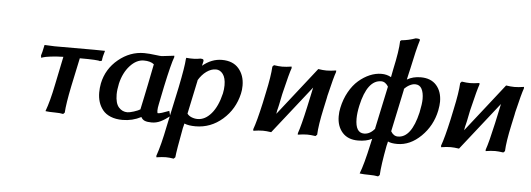

<svg xmlns="http://www.w3.org/2000/svg" viewBox="-56 -859 3485 1261"><g transform="rotate(5 1687.0 -228.5)"><path d="M304.2 -182.1Q332 -318.8 342.8 -369.1Q295.9 -368.2 259.8 -363.5Q223.6 -358.9 210.9 -354.5L198.2 -350.1L195.8 -365.2Q201.2 -378.4 212.9 -436Q258.3 -433.1 279.8 -433.1H540Q594.7 -433.1 611.8 -432.1Q598.6 -390.6 597.2 -366.2Q596.7 -365.7 593.5 -364.7Q590.3 -363.8 587.2 -363Q584 -362.3 584 -361.8Q574.2 -369.1 451.2 -369.1Q418.5 -211.9 411.1 -180.2Q387.2 -64 383.8 -4.9L374 4.9Q353 0 319.8 0Q299.8 0 284.2 -1Q268.6 -2 262.7 -2.9L256.8 -3.9Q282.2 -71.8 304.2 -182.1Z M869.6 -439.9Q901.4 -439.9 952.6 -433.1Q972.7 -430.2 985.8 -430.2Q989.7 -430.2 1027.8 -435.1Q1029.3 -435.1 1046.6 -437.3Q1064 -439.5 1067.9 -439.9L1068.8 -431.2Q1051.3 -386.2 1018.6 -232.9Q1014.2 -210.4 1005.9 -170.7Q997.6 -130.9 994.6 -115.2Q988.8 -88.4 988.8 -71.8Q988.8 -54.2 993.7 -54.2Q1010.7 -54.2 1066.9 -76.2L1075.7 -42Q1044.9 -17.6 1016.8 -3.9Q988.8 9.8 957.5 9.8Q929.2 9.8 912.8 3.4Q896.5 -2.9 887.7 -20Q831.1 9.8 765.6 9.8Q720.7 9.8 687.3 -3.9Q653.8 -17.6 634.8 -41.5Q615.7 -65.4 606.7 -94.2Q597.7 -123 597.7 -157.2Q597.7 -186.5 603.5 -216.8Q623.5 -313.5 700.2 -376.7Q776.9 -439.9 869.6 -439.9ZM871.6 -391.1Q823.2 -391.1 781 -345Q738.8 -298.8 721.7 -226.1Q712.9 -184.1 712.9 -153.8Q712.9 -95.2 736.1 -69.1Q759.3 -43 793 -43Q807.1 -43 835.4 -51.8Q863.8 -60.5 883.8 -73.2L877 -69.8Q882.8 -97.2 894.5 -152.3Q906.2 -207.5 911.6 -234.9L939 -372.1Q915.5 -391.1 871.6 -391.1Z M1234.9 -293 1187.5 -68.8 1185.5 -71.8Q1195.3 -55.7 1215.3 -47.4Q1235.4 -39.1 1255.9 -39.1Q1305.7 -39.1 1346.4 -86.7Q1387.2 -134.3 1407.7 -221.2Q1413.6 -249.5 1413.6 -274.9Q1413.6 -323.7 1394.8 -348.9Q1376 -374 1348.6 -374Q1317.4 -374 1286.6 -352.1Q1255.9 -330.1 1232.9 -291ZM1382.8 -439.9Q1455.1 -439.9 1493.4 -395.5Q1531.7 -351.1 1531.7 -283.2Q1531.7 -253.9 1525.9 -230Q1502.4 -126 1424.6 -58.1Q1346.7 9.8 1246.6 9.8Q1200.7 9.8 1172.9 -2Q1171.9 3.4 1169.2 13.9Q1166.5 24.4 1165.5 27.8Q1136.7 180.7 1132.8 224.1L1122.6 233.9Q1094.2 229 1070.8 229Q1047.9 229 1008.8 234.9L1007.8 225.1Q1033.7 151.9 1058.6 25.9L1114.7 -235.8Q1143.1 -375.5 1145.5 -423.8Q1145.5 -424.3 1146.5 -428.5Q1147.5 -432.6 1147.5 -433.1Q1199.7 -427.7 1240.7 -436Q1254.4 -436 1258.8 -432.4Q1263.2 -428.7 1261.7 -419.9Q1260.7 -415 1258.3 -405Q1255.9 -395 1254.9 -390.1Q1314.5 -439.9 1382.8 -439.9Z M1688.5 -251Q1712.4 -360.4 1715.8 -424.8L1725.6 -435.1Q1757.3 -430.2 1779.8 -430.2Q1805.7 -430.2 1841.8 -436L1842.8 -425.8Q1830.1 -392.1 1799.8 -265.1Q1799.3 -262.7 1797.9 -257.1Q1796.4 -251.5 1795.9 -249L1781.7 -179.2Q1778.8 -166 1776.4 -156.5Q1773.9 -147 1773.2 -144.3Q1772.5 -141.6 1771.5 -135.7Q1770.5 -129.9 1768.6 -118.2Q1813 -174.3 1897 -281.5Q1981 -388.7 2017.6 -435.1Q2049.3 -430.2 2072.8 -430.2Q2098.6 -430.2 2135.7 -436V-425.8Q2123 -392.1 2092.8 -265.1Q2092.8 -263.7 2089.8 -249L2074.7 -179.2Q2050.3 -67.4 2047.9 -4.9L2037.6 4.9Q2004.4 0 1983.9 0Q1957 0 1920.9 5.9V-3.9Q1939 -54.7 1966.8 -181.2L1981.9 -251Q1993.7 -303.7 1994.6 -311Q1954.1 -258.8 1871.1 -154.3Q1788.1 -49.8 1745.6 4.9Q1712.4 0 1690.9 0Q1664.1 0 1627.9 5.9L1626.5 -3.9Q1646.5 -58.1 1673.8 -181.2Z M2434.1 -439.9Q2469.7 -439.9 2498 -423.8Q2506.8 -464.8 2508.3 -477.1Q2535.6 -601.1 2537.1 -665L2544.4 -670.9Q2592.3 -675.3 2638.2 -691.9Q2654.3 -691.9 2660.6 -689.7Q2667 -687.5 2666 -682.1Q2645.5 -615.2 2620.1 -492.2Q2616.7 -476.6 2611.6 -455.6Q2606.4 -434.6 2603 -417Q2641.6 -439.9 2693.4 -439.9Q2760.7 -439.9 2796.9 -398.7Q2833 -357.4 2833 -291Q2833 -267.1 2826.2 -231.9Q2805.2 -130.9 2733.4 -60.5Q2661.6 9.8 2577.1 9.8Q2537.1 9.8 2515.1 -1Q2514.2 4.4 2511.7 14.4Q2509.3 24.4 2508.3 27.8Q2483.9 156.7 2480.5 223.1L2470.2 232.9Q2443.8 228 2414.1 228Q2394.5 228 2378.2 227.1Q2361.8 226.1 2355 225.1L2348.1 224.1Q2372.6 162.6 2402.3 24.9Q2403.8 17.1 2406 8.3Q2408.2 -0.5 2410.2 -9.8Q2373 9.8 2318.4 9.8Q2251 9.8 2214.6 -31.5Q2178.2 -72.8 2178.2 -138.2Q2178.2 -168 2184.1 -193.8Q2196.3 -252 2222.9 -299.6Q2249.5 -347.2 2284.2 -377.2Q2318.8 -407.2 2357.4 -423.6Q2396 -439.9 2434.1 -439.9ZM2660.2 -391.1Q2644 -391.1 2624.3 -381.1Q2604.5 -371.1 2586.4 -351.1L2590.3 -353Q2532.2 -80.1 2530.3 -69.8Q2547.9 -39.1 2577.1 -39.1Q2665.5 -39.1 2705.1 -209Q2717.3 -267.1 2717.3 -298.8Q2717.3 -340.3 2703.9 -365.7Q2690.4 -391.1 2660.2 -391.1ZM2354 -39.1Q2394 -39.1 2426.3 -80.1L2423.3 -78.1L2483.4 -359.9L2485.4 -356.9Q2465.3 -391.1 2437 -391.1Q2345.2 -391.1 2307.1 -219.2Q2296.4 -169.9 2296.4 -132.8Q2296.4 -39.1 2354 -39.1Z M2926.8 -251Q2950.7 -360.4 2954.1 -424.8L2963.9 -435.1Q2995.6 -430.2 3018.1 -430.2Q3043.9 -430.2 3080.1 -436L3081.1 -425.8Q3068.4 -392.1 3038.1 -265.1Q3037.6 -262.7 3036.1 -257.1Q3034.7 -251.5 3034.2 -249L3020 -179.2Q3017.1 -166 3014.6 -156.5Q3012.2 -147 3011.5 -144.3Q3010.7 -141.6 3009.8 -135.7Q3008.8 -129.9 3006.8 -118.2Q3051.3 -174.3 3135.3 -281.5Q3219.2 -388.7 3255.9 -435.1Q3287.6 -430.2 3311 -430.2Q3336.9 -430.2 3374 -436V-425.8Q3361.3 -392.1 3331.1 -265.1Q3331.1 -263.7 3328.1 -249L3313 -179.2Q3288.6 -67.4 3286.1 -4.9L3275.9 4.9Q3242.7 0 3222.2 0Q3195.3 0 3159.2 5.9V-3.9Q3177.2 -54.7 3205.1 -181.2L3220.2 -251Q3231.9 -303.7 3232.9 -311Q3192.4 -258.8 3109.4 -154.3Q3026.4 -49.8 2983.9 4.9Q2950.7 0 2929.2 0Q2902.3 0 2866.2 5.9L2864.7 -3.9Q2884.8 -58.1 2912.1 -181.2Z"/></g></svg>

Font: Linear Smooth
Style: Bold Italic
Weight: 700
Designer: Philipp H. Poll, Flanker
Foundry: Philipp H. Poll, reworked by Flanker
Version: Version 1.061 | FøM Fix